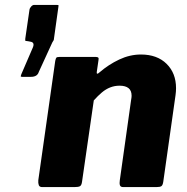

<svg xmlns="http://www.w3.org/2000/svg" viewBox="-20 -762 762 782"><path d="M70 -449Q64 -449 64.5 -452Q65 -455 67 -460L114 -569Q122 -589 105 -592L95 -594Q86 -595 84 -595.5Q82 -596 83 -605L100 -722Q101 -729 107 -735.5Q113 -742 119 -742H210Q216 -742 217.5 -741.5Q219 -741 218 -735L199 -599Q198 -597 196 -594Q194 -591 193 -589L138 -469Q132 -449 106 -449H70ZM152 0Q141 0 138 -8Q135 -16 136 -28L205 -514Q207 -524 209.5 -527Q212 -530 221 -530H371Q377 -530 380 -527.5Q383 -525 381 -516L374 -468Q373 -456 385 -467Q422 -499 465.5 -519.5Q509 -540 554 -540Q620 -540 658.5 -502Q697 -464 697 -403Q697 -396 696.5 -389.5Q696 -383 695 -375L645 -22Q643 -8 637.5 -4Q632 0 617 0H482Q471 0 468.5 -7.5Q466 -15 468 -28L514 -355Q515 -360 515.5 -364.5Q516 -369 516 -372Q516 -393 503.5 -403Q491 -413 467 -413Q447 -413 429 -406Q411 -399 395 -385.5Q379 -372 362 -353L314 -21Q312 -7 305.5 -3.5Q299 0 283 0H152Z"/></svg>

Font: Libre Franklin Thin ExtraBold
Style: Italic
Weight: 800
Italic angle: -8°
Version: Version 2.000